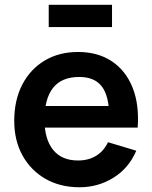

<svg xmlns="http://www.w3.org/2000/svg" viewBox="-20 -774 642 809"><path d="M315.3 15Q233.4 15 171.5 -20.5Q109.6 -56.1 74.8 -119Q40 -182 40 -264.2Q40 -352.7 74.1 -417.9Q108.2 -483.2 168.7 -519.1Q229.2 -555 308.7 -555Q392.4 -555 451.2 -515.8Q509.9 -476.7 538.5 -405.2Q567.2 -333.7 560.1 -236.3H440.5V-280.3Q440 -368.5 409.5 -409.1Q379 -449.7 313.7 -449.7Q239.8 -449.7 203.6 -403.8Q167.5 -358 167.5 -270Q167.5 -187.8 203.6 -142.8Q239.8 -97.8 308.7 -97.8Q353.2 -97.8 385.3 -117.7Q417.5 -137.5 435 -174.8L554.2 -139Q523.2 -65.8 458.4 -25.4Q393.5 15 315.3 15ZM501.2 -236.3H129.5V-327.5H501.2ZM452 -660H185.3V-753.7H452Z"/></svg>

Font: Manrope Variable Light
Style: Regular
Weight: 200
Designer: Mikhail Sharanda
Foundry: Mikhail Sharanda
Version: Version 4.505